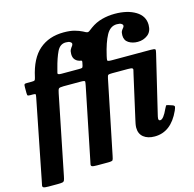

<svg xmlns="http://www.w3.org/2000/svg" viewBox="-147 -934 1233 1218"><g transform="rotate(-15 469.5 -325.0)"><path d="M901.5 -676.5Q901.5 -633 873.5 -611.5Q845.5 -590 808 -590Q773.5 -590 748.2 -606Q723 -622 723 -655.5Q723 -674.5 728.8 -684.2Q734.5 -694 740.2 -700Q746 -706 746 -714Q746 -721 736.5 -726.8Q727 -732.5 707 -732.5Q664 -732.5 638.5 -686.2Q613 -640 593.5 -555Q589 -535 589 -527.5Q589 -520 617 -520H873.5Q899 -520 902.5 -515.2Q906 -510.5 900.5 -490L810 -111Q808.5 -106.5 807 -97.8Q805.5 -89 805.5 -86Q805.5 -73 816.5 -73Q838 -73 866.5 -136Q872.5 -148.5 875.5 -152.8Q878.5 -157 890.5 -152.5L917.5 -143.5Q930 -138.5 928.5 -130.2Q927 -122 920.5 -107Q864 17.5 756.5 17.5Q711 17.5 683.8 -4.2Q656.5 -26 656.5 -66.5Q656.5 -76.5 659 -90.8Q661.5 -105 664 -114.5L728 -399Q731 -414.5 733.8 -423.5Q736.5 -432.5 730.5 -436.2Q724.5 -440 702.5 -440H599Q577.5 -440 572.8 -436.8Q568 -433.5 564.5 -415.5L466 66Q462 87.5 458 93.8Q454 100 427 100H354.5Q329.5 100 322 96.2Q314.5 92.5 316.5 82.5Q318.5 72.5 322.5 53.5L416 -406.5Q420 -427 419.8 -433.5Q419.5 -440 393 -440H279.5Q253 -440 247.8 -434Q242.5 -428 238 -404.5L134 111.5Q130.5 129.5 127 137.8Q123.5 146 114 148Q104.5 150 82.5 150H23Q-3 150 -10.2 145.8Q-17.5 141.5 -15 131Q-12.5 120.5 -9 102L93.5 -416.5Q96.5 -431.5 95.5 -435.8Q94.5 -440 78.5 -440H62Q49.5 -440 45.2 -442Q41 -444 41 -459.5V-497.5Q41 -513 44 -516.5Q47 -520 60.5 -520H91Q107.5 -520 111.2 -523Q115 -526 118.5 -541.5Q144 -660.5 207.5 -715.2Q271 -770 368 -770Q410.5 -770 439.2 -762Q468 -754 488.5 -743.5Q505 -734 512.5 -732Q520 -730 527.5 -735.5Q535 -741 551 -753Q585.5 -778 626.2 -789Q667 -800 711 -800Q794.5 -800 848 -767.5Q901.5 -735 901.5 -676.5ZM271 -560Q265.5 -540.5 263.2 -530.2Q261 -520 287 -520H400.5Q417 -520 422 -521.8Q427 -523.5 429.5 -534.5L434 -556Q436.5 -566.5 431 -567.2Q425.5 -568 416.5 -571Q400 -576 389.5 -589Q379 -602 379 -624.5Q379 -643.5 384.8 -654Q390.5 -664.5 396.5 -671.5Q402.5 -678.5 402.5 -686.5Q402.5 -693.5 393.2 -699.2Q384 -705 364.5 -705Q326.5 -705 307 -664.8Q287.5 -624.5 271 -560Z"/></g></svg>

Font: Besley* Narrow
Style: Bold Italic
Weight: 700
Width: 4
Italic angle: -13°
Designer: Owen Earl
Foundry: indestructible type*
Version: Version 3.000; ttfautohint (v1.8.3)